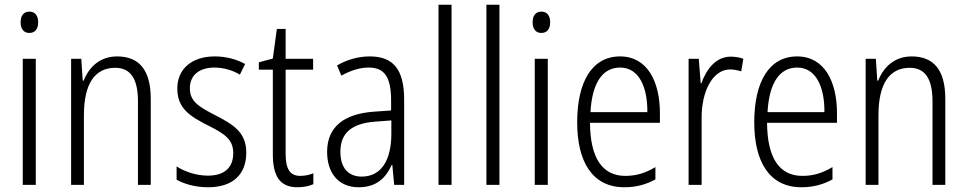

<svg xmlns="http://www.w3.org/2000/svg" viewBox="-20 -780 4079 810"><path d="M104 -731C79 -731 67 -713 67 -686C67 -658 80 -641 104 -641C128 -641 141 -658 141 -686C141 -713 129 -731 104 -731ZM131 -532H76V0H131Z M474 -542C401 -542 355 -496 333 -440H329L323 -532H280V0H334V-294C334 -429 382 -494 466 -494C529 -494 562 -450 562 -353V0H616V-363C616 -486 566 -542 474 -542Z M1019 -136C1019 -223 963 -255 888 -294C816 -331 781 -353 781 -408C781 -463 821 -495 885 -495C923 -495 963 -483 992 -465L1014 -510C978 -530 934 -542 886 -542C787 -542 728 -487 728 -407C728 -322 782 -289 859 -250C929 -215 964 -191 964 -134C964 -75 929 -39 857 -39C808 -39 759 -56 725 -78V-22C755 -5 801 10 858 10C962 10 1019 -44 1019 -136Z M1247 -38C1201 -38 1185 -70 1185 -133V-486H1301V-532H1185V-658H1148L1131 -533L1072 -517V-486H1131V-130C1131 -35 1162 10 1235 10C1262 10 1284 5 1302 -3V-49C1288 -43 1267 -38 1247 -38Z M1540 -542C1491 -542 1443 -528 1402 -504L1420 -461C1462 -484 1500 -495 1535 -495C1601 -495 1630 -457 1630 -355V-314L1559 -309C1431 -300 1360 -245 1360 -139C1360 -55 1404 10 1493 10C1569 10 1608 -30 1633 -85H1635L1643 0H1685V-359C1685 -485 1641 -542 1540 -542ZM1565 -267 1631 -272V-216C1631 -105 1589 -35 1506 -35C1450 -35 1416 -71 1416 -140C1416 -219 1464 -260 1565 -267Z M1885 0V-760H1830V0Z M2087 0V-760H2032V0Z M2264 -731C2239 -731 2227 -713 2227 -686C2227 -658 2240 -641 2264 -641C2288 -641 2301 -658 2301 -686C2301 -713 2289 -731 2264 -731ZM2291 -532H2236V0H2291Z M2596 -542C2477 -542 2415 -434 2415 -264C2415 -99 2478 10 2614 10C2665 10 2706 -2 2745 -23V-75C2701 -49 2663 -38 2618 -38C2520 -38 2470 -115 2469 -262H2764V-303C2764 -434 2712 -542 2596 -542ZM2596 -495C2676 -495 2712 -412 2711 -307H2471C2478 -432 2523 -495 2596 -495Z M3063 -541C2999 -541 2960 -487 2939 -429H2936L2928 -532H2885V0H2940V-282C2939 -391 2985 -487 3060 -487C3077 -487 3094 -483 3107 -479L3116 -532C3100 -538 3081 -541 3063 -541Z M3343 -542C3224 -542 3162 -434 3162 -264C3162 -99 3225 10 3361 10C3412 10 3453 -2 3492 -23V-75C3448 -49 3410 -38 3365 -38C3267 -38 3217 -115 3216 -262H3511V-303C3511 -434 3459 -542 3343 -542ZM3343 -495C3423 -495 3459 -412 3458 -307H3218C3225 -432 3270 -495 3343 -495Z M3826 -542C3753 -542 3707 -496 3685 -440H3681L3675 -532H3632V0H3686V-294C3686 -429 3734 -494 3818 -494C3881 -494 3914 -450 3914 -353V0H3968V-363C3968 -486 3918 -542 3826 -542Z"/></svg>

Font: Noto Sans Gujarati Condensed Light
Style: Regular
Weight: 300
Width: 3
Designer: Jelle Bosma - Monotype Design Team, Universal Thirst
Foundry: Monotype Imaging Inc.
Version: Version 2.106